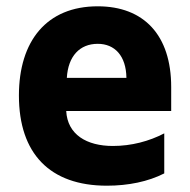

<svg xmlns="http://www.w3.org/2000/svg" viewBox="-20 -579 603 609"><path d="M319 10C387 10 450 -3 501 -29V-156C453 -131 397 -116 338 -116C255 -116 194 -152 190 -227H523V-303C523 -468 436 -559 290 -559C128 -559 40 -449 40 -276C40 -92 138 10 319 10ZM381 -332H192C196 -401 233 -440 290 -440C344 -440 380 -402 381 -332Z"/></svg>

Font: Noto Sans Mono SemiCondensed ExtraBold
Style: Regular
Weight: 800
Width: 4
Designer: Monotype Design Team
Foundry: Monotype Imaging Inc.
Version: Version 2.014